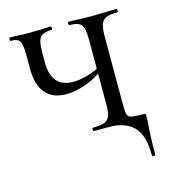

<svg xmlns="http://www.w3.org/2000/svg" viewBox="-85 -455 585 661"><g transform="rotate(-15 207.5 -125.0)"><path d="M261 0H206Q203 0 203 -6Q203 -12 206 -12Q234 -12 247.5 -17.5Q261 -23 266 -37Q271 -51 271 -81V-305Q271 -335 267 -349Q263 -363 252 -368.5Q241 -374 219 -374Q216 -374 216 -380Q216 -386 219 -386Q241 -386 254 -385L299 -384L351 -385Q365 -386 390 -386Q392 -386 392 -380Q392 -374 390 -374Q362 -374 349 -368Q336 -362 331 -347.5Q326 -333 326 -303V-81Q326 -41 328 -30Q330 -19 340.5 -15.5Q351 -12 385 -12Q392 -12 393 -10.5Q394 -9 394 0L393 23Q389 61 389 131Q389 136 383 136Q377 136 377 131Q377 59 346.5 29.5Q316 0 261 0ZM104 -272Q104 -182 182 -182Q206 -182 236.5 -191Q267 -200 288 -215L293 -203Q256 -174 218.5 -160.5Q181 -147 148 -147Q99 -147 74 -177Q49 -207 49 -263V-305Q49 -336 46 -350Q43 -364 35 -369Q27 -374 9 -374Q7 -374 7 -380Q7 -386 9 -386Q28 -386 39 -385L78 -384L122 -385Q135 -386 156 -386Q158 -386 158 -380Q158 -374 156 -374Q134 -374 123 -368Q112 -362 108 -347.5Q104 -333 104 -303Z"/></g></svg>

Font: Cormorant Infant
Style: Regular
Weight: 400
Designer: Christian Thalmann (Catharsis Fonts)
Foundry: Catharsis Fonts
Version: Version 4.000